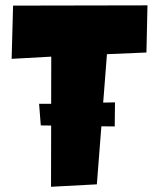

<svg xmlns="http://www.w3.org/2000/svg" viewBox="-20 -718 583 724"><path d="M172.9 -244.6 172.4 -13.7 345.2 -22.9 362.3 -241.7 412.6 -241.2 413.6 -332 369.1 -331.1 383.3 -513.7 532.2 -520 536.1 -697.8 29.3 -696.8 23.9 -496.1 173.3 -504.4 172.9 -326.7H127.4L133.8 -245.1Z"/></svg>

Font: Luckiest Guy
Style: Regular
Weight: 400
Designer: Astigmatic (AOETI)
Foundry: Astigmatic (AOETI)
Version: Version 1.001